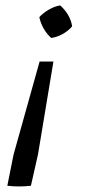

<svg xmlns="http://www.w3.org/2000/svg" viewBox="-20 -513 322 708"><path d="M7 172 30 57 126 -286H177L120 57L94 172Q50 177 7 172ZM169 -373Q154 -386 142 -406Q130 -426 125 -450Q140 -466 161 -478Q182 -490 202 -493Q220 -477 231.5 -457Q243 -437 246 -416Q232 -399 211 -387.5Q190 -376 169 -373Z"/></svg>

Font: Piazzolla Thin Medium
Style: Italic
Weight: 500
Italic angle: -11.3°
Version: Version 2.005